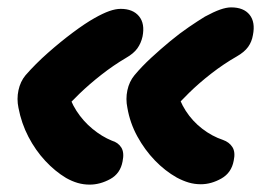

<svg xmlns="http://www.w3.org/2000/svg" viewBox="-20 -514 720 520"><path d="M524 -15Q507 -15 491.5 -19.5Q476 -24 459 -33Q427 -51 399.5 -79.5Q372 -108 352 -144.5Q332 -181 325 -222Q320 -246 325 -269.5Q330 -293 344 -310Q364 -334 389.5 -357.5Q415 -381 441 -402.5Q467 -424 492 -441Q517 -458 535 -469Q559 -482 576 -488Q593 -494 606 -494Q640 -494 656 -474Q672 -454 665 -419Q662 -401 652 -387Q642 -373 621 -361Q586 -341 552.5 -315Q519 -289 492 -262.5Q465 -236 444 -212L458 -274Q465 -242 483 -214Q501 -186 527.5 -165.5Q554 -145 584 -135Q601 -129 609.5 -115.5Q618 -102 613 -79Q607 -46 579.5 -30.5Q552 -15 524 -15ZM223 -14Q206 -14 190.5 -18.5Q175 -23 159 -32Q129 -50 102.5 -78.5Q76 -107 57 -143.5Q38 -180 30 -222Q25 -246 30 -269.5Q35 -293 49 -310Q76 -341 110 -371Q144 -401 177.5 -426Q211 -451 236 -465Q259 -478 276 -484Q293 -490 307 -490Q340 -490 356.5 -470Q373 -450 366 -415Q362 -397 352 -383Q342 -369 321 -357Q287 -337 254.5 -311.5Q222 -286 195.5 -260.5Q169 -235 149 -212L162 -274Q169 -242 187 -214Q205 -186 230.5 -165Q256 -144 283 -133Q300 -128 308.5 -114.5Q317 -101 312 -77Q306 -44 278.5 -29Q251 -14 223 -14Z"/></svg>

Font: Shantell Sans
Style: Bold Italic
Weight: 700
Italic angle: -11°
Designer: Stephen Nixon, Anya Danilova, Shantell Martin
Foundry: Arrow Type
Version: Version 1.011;[c5ecc13dd]